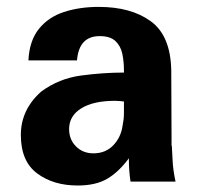

<svg xmlns="http://www.w3.org/2000/svg" viewBox="-20 -540 596 571"><path d="M502 0H368.2Q363.3 -31.2 363.3 -64.5V-69.3Q333 -28.3 298.8 -8.3Q264.6 11.7 210.9 11.7Q138.7 11.7 90.3 -24.4Q42 -60.5 42 -138.7Q42 -213.9 102.5 -267.6Q155.3 -306.6 221.2 -315.4Q287.1 -324.2 348.6 -324.2V-331.1Q348.6 -356.4 343.8 -379.9Q338.9 -403.3 323.2 -418Q307.6 -432.6 276.4 -432.6Q214.8 -432.6 209 -360.4H64.5Q67.4 -418.9 95.7 -454.1Q124 -489.3 170.4 -504.4Q216.8 -519.5 273.4 -519.5Q370.1 -519.5 428.7 -476.6Q487.3 -433.6 489.3 -331.1L490.2 -127.9Q490.2 -120.1 490.2 -115.7Q490.2 -111.3 490.2 -108.9Q490.2 -106.4 491.2 -104.5Q491.2 -101.6 491.7 -92.8Q492.2 -84 493.2 -65.4Q494.1 -37.1 502 0ZM348.6 -238.3Q343.8 -238.3 338.9 -239.3Q335 -239.3 331.1 -239.7Q327.1 -240.2 322.3 -240.2Q257.8 -240.2 221.7 -217.8Q185.5 -195.3 185.5 -156.2Q185.5 -125 206.1 -104.5Q226.6 -84 257.8 -84Q293.9 -84 316.9 -107.9Q339.8 -131.8 344.7 -167Q346.7 -177.7 347.7 -186Q348.6 -194.3 348.6 -205.6Q348.6 -216.8 348.6 -238.3Z"/></svg>

Font: FreeUniversal
Style: Bold
Weight: 700
Version: Version 1.001 March 22, 2017